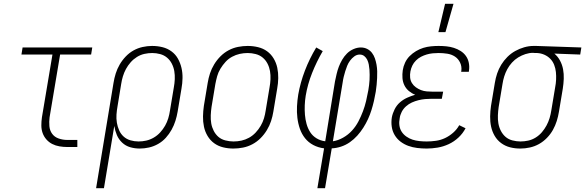

<svg xmlns="http://www.w3.org/2000/svg" viewBox="-20 -768 3057 1003"><path d="M332 0Q311 0 290.5 -3.5Q270 -7 252.5 -16Q235 -25 222 -40Q209 -55 202.5 -73.5Q196 -92 196 -113Q196 -134 199 -155L254 -483H92L98 -520H462L456 -483H294L239 -155Q236 -132 238 -109Q240 -86 252.5 -69Q265 -52 286.5 -44.5Q308 -37 331 -37H384V0Z M482 215 573 -335Q577 -360 584.5 -384Q592 -408 605 -430.5Q618 -453 636.5 -472.5Q655 -492 677.5 -504.5Q700 -517 725 -522.5Q750 -528 774 -528H775Q803 -528 829 -521.5Q855 -515 876 -499.5Q897 -484 909.5 -461.5Q922 -439 928 -413.5Q934 -388 933.5 -360Q933 -332 928 -305L908 -185Q904 -161 896.5 -137Q889 -113 876.5 -90.5Q864 -68 846.5 -48.5Q829 -29 806 -16Q783 -3 758.5 2.5Q734 8 710 8Q684 8 660 1Q636 -6 618 -23Q600 -40 590.5 -62.5Q581 -85 577 -110L523 215ZM704 -29Q724 -29 744 -33.5Q764 -38 783 -49Q802 -60 817 -76.5Q832 -93 842.5 -111.5Q853 -130 859 -150Q865 -170 868 -191L888 -311Q892 -332 893 -354Q894 -376 890.5 -396.5Q887 -417 877.5 -435.5Q868 -454 852.5 -467Q837 -480 816.5 -485.5Q796 -491 775 -491Q755 -491 734.5 -486.5Q714 -482 695.5 -470.5Q677 -459 662.5 -442.5Q648 -426 638 -407.5Q628 -389 622 -369Q616 -349 613 -329L594 -213Q590 -191 588.5 -169.5Q587 -148 590.5 -127Q594 -106 602.5 -87Q611 -68 626 -54.5Q641 -41 661.5 -35Q682 -29 704 -29Z M1199 8Q1171 8 1145 1.5Q1119 -5 1098.5 -20Q1078 -35 1064.5 -57.5Q1051 -80 1045.5 -106Q1040 -132 1040.5 -160Q1041 -188 1045 -215L1065 -335Q1069 -360 1077 -384.5Q1085 -409 1099 -432Q1113 -455 1132 -474Q1151 -493 1174.5 -505.5Q1198 -518 1223.5 -523Q1249 -528 1274 -528Q1302 -528 1328.5 -521.5Q1355 -515 1375.5 -500Q1396 -485 1409.5 -462.5Q1423 -440 1428.5 -414Q1434 -388 1433.5 -360Q1433 -332 1428 -305L1408 -185Q1404 -160 1396 -135.5Q1388 -111 1374 -88Q1360 -65 1341 -46Q1322 -27 1298.5 -14.5Q1275 -2 1249.5 3Q1224 8 1199 8ZM1200 -29Q1221 -29 1241.5 -33.5Q1262 -38 1281 -48.5Q1300 -59 1315.5 -75.5Q1331 -92 1342 -111Q1353 -130 1359 -150Q1365 -170 1368 -191L1388 -311Q1392 -332 1393 -354Q1394 -376 1390.5 -396.5Q1387 -417 1377.5 -435.5Q1368 -454 1352.5 -467Q1337 -480 1316 -485.5Q1295 -491 1274 -491Q1253 -491 1232.5 -486.5Q1212 -482 1192.5 -471.5Q1173 -461 1158 -444.5Q1143 -428 1131.5 -409Q1120 -390 1114.5 -370Q1109 -350 1105 -329L1085 -209Q1082 -188 1081 -166Q1080 -144 1083.5 -123.5Q1087 -103 1096.5 -84.5Q1106 -66 1121 -53Q1136 -40 1157.5 -34.5Q1179 -29 1200 -29Z M1638 215 1673 7Q1642 3 1616.5 -10.5Q1591 -24 1573.5 -46Q1556 -68 1546.5 -95.5Q1537 -123 1533.5 -152.5Q1530 -182 1531.5 -212.5Q1533 -243 1538 -274Q1549 -337 1573 -399.5Q1597 -462 1632 -520L1666 -501Q1634 -446 1610.5 -387Q1587 -328 1577 -268Q1573 -243 1572 -218Q1571 -193 1573 -168.5Q1575 -144 1581.5 -120.5Q1588 -97 1600.5 -77.5Q1613 -58 1633.5 -45.5Q1654 -33 1679 -30L1730 -343Q1734 -362 1738.5 -381.5Q1743 -401 1750 -419.5Q1757 -438 1767.5 -456Q1778 -474 1792.5 -488.5Q1807 -503 1826.5 -511.5Q1846 -520 1865 -520Q1883 -520 1898 -512.5Q1913 -505 1923 -492Q1933 -479 1938.5 -463Q1944 -447 1947 -430Q1950 -413 1950.5 -395.5Q1951 -378 1950 -360.5Q1949 -343 1947.5 -325Q1946 -307 1943 -289Q1939 -265 1933.5 -241Q1928 -217 1920.5 -193Q1913 -169 1902.5 -146Q1892 -123 1878 -101Q1864 -79 1846.5 -59.5Q1829 -40 1807.5 -25Q1786 -10 1761.5 -2Q1737 6 1713 7L1678 215ZM1719 -30Q1746 -34 1772.5 -49Q1799 -64 1819 -86Q1839 -108 1852.5 -134Q1866 -160 1876 -186.5Q1886 -213 1892.5 -240.5Q1899 -268 1904 -296Q1906 -309 1908 -323Q1910 -337 1910.5 -350.5Q1911 -364 1911 -377.5Q1911 -391 1910 -404.5Q1909 -418 1906.5 -431Q1904 -444 1898.5 -455.5Q1893 -467 1883 -475Q1873 -483 1859 -483Q1844 -483 1831 -473.5Q1818 -464 1808.5 -451Q1799 -438 1793.5 -424Q1788 -410 1783.5 -395.5Q1779 -381 1775.5 -366.5Q1772 -352 1770 -337Z M2209 8Q2184 8 2159.5 5Q2135 2 2113 -6Q2091 -14 2072.5 -28Q2054 -42 2042 -62Q2030 -82 2026.5 -106Q2023 -130 2027 -155Q2031 -176 2041.5 -197Q2052 -218 2069 -233Q2086 -248 2107 -257.5Q2128 -267 2149 -273Q2131 -280 2116 -292.5Q2101 -305 2092.5 -322.5Q2084 -340 2082.5 -360Q2081 -380 2084 -401Q2087 -421 2096 -440.5Q2105 -460 2120 -475Q2135 -490 2153.5 -501Q2172 -512 2191.5 -518Q2211 -524 2231.5 -526Q2252 -528 2271 -528Q2292 -528 2312 -526Q2332 -524 2351 -518Q2370 -512 2386.5 -501.5Q2403 -491 2414 -475.5Q2425 -460 2429 -440Q2433 -420 2430 -400L2429 -393H2389L2390 -398Q2393 -421 2383.5 -441Q2374 -461 2356.5 -472.5Q2339 -484 2316.5 -487.5Q2294 -491 2271 -491Q2256 -491 2240.5 -489.5Q2225 -488 2209.5 -483.5Q2194 -479 2179.5 -471.5Q2165 -464 2153 -452Q2141 -440 2134 -425.5Q2127 -411 2124 -395Q2121 -379 2122.5 -363Q2124 -347 2132 -334Q2140 -321 2152.5 -312Q2165 -303 2179 -297.5Q2193 -292 2209.5 -290.5Q2226 -289 2242 -289H2295L2288 -252H2235Q2218 -252 2201 -250.5Q2184 -249 2166 -244.5Q2148 -240 2131.5 -232.5Q2115 -225 2101 -212.5Q2087 -200 2078.5 -183.5Q2070 -167 2068 -150Q2064 -131 2066.5 -112.5Q2069 -94 2078.5 -79.5Q2088 -65 2103 -54.5Q2118 -44 2135 -38.5Q2152 -33 2171 -31Q2190 -29 2209 -29Q2233 -29 2257.5 -32.5Q2282 -36 2304.5 -46.5Q2327 -57 2347 -74.5Q2367 -92 2379 -114L2412 -98Q2398 -71 2375 -49.5Q2352 -28 2324 -15Q2296 -2 2266.5 3Q2237 8 2209 8ZM2270 -600 2305 -748H2349L2307 -600Z M2698 8Q2670 8 2644.5 1.5Q2619 -5 2598 -20.5Q2577 -36 2564 -58.5Q2551 -81 2545.5 -106.5Q2540 -132 2540.5 -160Q2541 -188 2545 -215L2565 -335Q2569 -360 2577 -384Q2585 -408 2598.5 -430Q2612 -452 2630.5 -470.5Q2649 -489 2671.5 -501.5Q2694 -514 2718.5 -521Q2743 -528 2767 -528H2781L3017 -520L3011 -483L2876 -488Q2894 -473 2905.5 -451.5Q2917 -430 2921.5 -406Q2926 -382 2925 -356Q2924 -330 2920 -305L2900 -185Q2896 -160 2888.5 -136Q2881 -112 2868.5 -89.5Q2856 -67 2837 -47.5Q2818 -28 2795.5 -15.5Q2773 -3 2748 2.5Q2723 8 2699 8ZM2699 -29Q2719 -29 2739.5 -33.5Q2760 -38 2778.5 -49.5Q2797 -61 2811 -77.5Q2825 -94 2835 -112.5Q2845 -131 2851 -151Q2857 -171 2860 -191L2880 -311Q2884 -331 2885 -351.5Q2886 -372 2884 -391.5Q2882 -411 2875 -429Q2868 -447 2855 -460.5Q2842 -474 2824 -482Q2806 -490 2786 -491H2775Q2772 -491 2769.5 -491.5Q2767 -492 2765 -492Q2745 -492 2725 -485.5Q2705 -479 2687 -468Q2669 -457 2654.5 -441Q2640 -425 2630 -406.5Q2620 -388 2614 -368.5Q2608 -349 2605 -329L2585 -209Q2582 -188 2581 -166Q2580 -144 2583.5 -123.5Q2587 -103 2596.5 -84.5Q2606 -66 2621 -53Q2636 -40 2657 -34.5Q2678 -29 2699 -29Z"/></svg>

Font: Iosevka Curly Slab Extralight
Style: Italic
Weight: 200
Italic angle: -9°
Monospace: yes
Designer: Belleve Invis
Foundry: Belleve Invis
Version: Version 22.1.2; ttfautohint (v1.8.4)